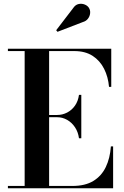

<svg xmlns="http://www.w3.org/2000/svg" viewBox="-20 -1012 664 1032"><path d="M22.5 0V-12.5H112.5V-737.5H22.5V-750H578V-545H566Q561.5 -598.5 539.5 -642.2Q517.5 -686 477.8 -711.8Q438 -737.5 379.5 -737.5H244V-12.5H369Q437.5 -12.5 481.5 -39.2Q525.5 -66 548.5 -113.8Q571.5 -161.5 576 -225H588V0ZM404.5 -269Q400 -302.5 383 -328Q366 -353.5 340.8 -367.8Q315.5 -382 287 -382H212V-394H287Q315.5 -394 340.8 -407Q366 -420 383 -444.2Q400 -468.5 404.5 -502H417V-269ZM289 -841 282 -849.5 372.5 -967.5Q385 -986.5 402 -990.2Q419 -994 434.5 -988Q450 -982 457.5 -970.5Q466 -957.5 464.5 -941.2Q463 -925 453 -911.8Q443 -898.5 425.5 -893.5Z"/></svg>

Font: Bodoni Moda 18pt SemiBold
Style: Regular
Weight: 600
Designer: Owen Earl
Foundry: indestructible type
Version: Version 2.005